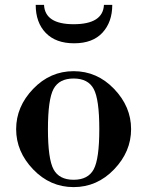

<svg xmlns="http://www.w3.org/2000/svg" viewBox="-20 -753 602 785"><path d="M115.5 -60.5Q46 -133 46 -225Q46 -317 115.5 -389.5Q185 -462 281 -462Q377 -462 446.5 -389.5Q516 -317 516 -225Q516 -133 446.5 -60.5Q377 12 281 12Q185 12 115.5 -60.5ZM199 -389.5Q176 -347 176 -225Q176 -103 199 -60.5Q222 -18 281 -18Q340 -18 363 -60.5Q386 -103 386 -225Q386 -347 363 -389.5Q340 -432 281 -432Q222 -432 199 -389.5ZM126 -733H160Q164 -654 281 -654Q401 -654 405 -733H439Q439 -663 399 -619.5Q359 -576 283 -576Q208 -576 167 -618.5Q126 -661 126 -733Z"/></svg>

Font: Libre Bodoni
Style: Regular
Weight: 400
Designer: Pablo Impallari, Rodrigo Fuenzalida
Foundry: Pablo Impallari, Rodrigo Fuenzalida
Version: Version 1.001